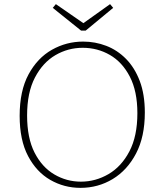

<svg xmlns="http://www.w3.org/2000/svg" viewBox="-20 -901 794 928"><path d="M369 7Q290 7 223 -31.5Q156 -70 115.5 -147Q75 -224 75 -341Q75 -462 118 -541.5Q161 -621 231 -660.5Q301 -700 382 -700Q440 -700 493.5 -679.5Q547 -659 589 -616.5Q631 -574 655.5 -509.5Q680 -445 680 -357Q680 -240 637.5 -159Q595 -78 524.5 -35.5Q454 7 369 7ZM371 -23Q442 -23 504.5 -59.5Q567 -96 605.5 -169.5Q644 -243 644 -354Q644 -460 607.5 -530.5Q571 -601 511 -635.5Q451 -670 380 -670Q309 -670 248 -634.5Q187 -599 149 -526.5Q111 -454 111 -343Q111 -234 147 -163.5Q183 -93 242.5 -58Q302 -23 371 -23ZM512 -881 527 -863 394 -753H372L235 -863L250 -881L383 -789Z"/></svg>

Font: Bitter ExtraLight
Style: Regular
Weight: 200
Designer: Sol Matas, and Bitter project Authors
Foundry: Sol Matas
Version: Version 2.001